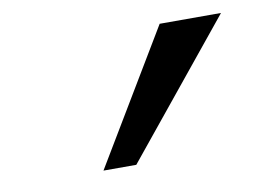

<svg xmlns="http://www.w3.org/2000/svg" viewBox="-48 -881 697 487"><g transform="rotate(-10 300.0 -637.0)"><path d="M388 -808H546L267.5 -466H183Z"/></g></svg>

Font: JuliaMono Italic
Style: Regular
Weight: 400
Italic angle: -9°
Monospace: yes
Designer: cormullion
Foundry: corm
Version: Version 0.049; ttfautohint (v1.8.4)